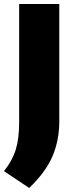

<svg xmlns="http://www.w3.org/2000/svg" viewBox="-29 -760 381 957"><path d="M116.5 177 -9 93Q33.5 39 50 -15.8Q66.5 -70.5 66.5 -150.5V-740H266.5V-155Q266.5 -61.5 233.2 17.5Q200 96.5 116.5 177Z"/></svg>

Font: Encode Sans SmExp XBd
Style: Regular
Weight: 800
Width: 6
Designer: Multiple Designers
Foundry: Impallari Type
Version: Version 3.002; ttfautohint (v1.8.3) -l 8 -r 50 -G 200 -x 14 